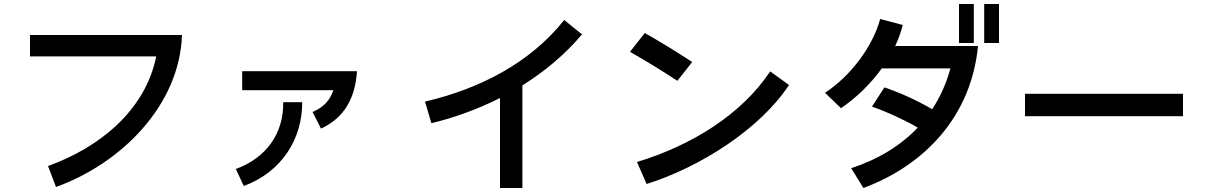

<svg xmlns="http://www.w3.org/2000/svg" viewBox="-20 -885 6040 960"><path d="M130 -710V-603H761C707 -332 475 -146 220 -55L260 50C589 -69 878 -360 890 -710Z M1191 -529V-434H1647C1629 -382 1599 -350 1543 -325L1585 -242C1702 -296 1756 -394 1765 -529ZM1159 -40 1199 45C1391 -26 1492 -193 1491 -374H1396C1399 -215 1308 -94 1159 -40Z M2105 -377 2137 -269C2245 -295 2363 -336 2480 -395V55H2592V-458C2699 -525 2802 -609 2890 -713L2801 -785C2628 -567 2374 -440 2105 -377Z M3204 -720 3130 -626C3209 -581 3289 -532 3367 -481L3441 -575C3363 -626 3283 -675 3204 -720ZM3165 -75 3213 35C3484 -50 3783 -243 3925 -460L3831 -528C3686 -311 3438 -158 3165 -75Z M4402 -448 4340 -352C4407 -329 4494 -290 4569 -247C4483 -157 4371 -88 4236 -44L4297 55C4599 -57 4836 -300 4870 -655H4456C4472 -689 4485 -725 4494 -760L4381 -790C4343 -651 4233 -505 4105 -421L4185 -344C4264 -398 4334 -467 4389 -543H4732C4712 -468 4681 -400 4641 -339C4564 -384 4472 -425 4402 -448ZM4775 -670H4849V-865H4775ZM4901 -670H4975V-865H4901Z M5105 -416V-304H5895V-416Z"/></svg>

Font: KT Kiyosuna Sans Bold
Style: Regular
Weight: 700
Designer: [Zen Kaku Gothic] Yoshimichi Ohira
Version: Version 1.010;Glyphs 3.1.2 (3151)